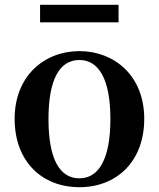

<svg xmlns="http://www.w3.org/2000/svg" viewBox="-20 -764 661 800"><path d="M311 16C464 16 581 -89 581 -269C581 -449 456 -551 311 -551C165 -551 41 -448 41 -269C41 -90 156 16 311 16ZM311 -21C228 -21 182 -102 182 -268C182 -433 228 -514 311 -514C392 -514 440 -433 440 -268C440 -102 392 -21 311 -21ZM147 -671H474V-744H147Z"/></svg>

Font: Noto Serif CJK JP
Style: Bold
Weight: 700
Designer: Ryoko NISHIZUKA 西塚涼子 (kana & ideographs); Frank Grießhammer (Latin, Greek & Cyrillic); Wenlong ZHANG 张文龙 (bopomofo); San
Foundry: Adobe Systems Incorporated
Version: Version 1.000;PS 1;hotconv 16.6.53;makeotf.lib2.5.65590